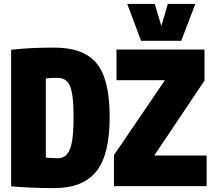

<svg xmlns="http://www.w3.org/2000/svg" viewBox="-20 -954 1096 984"><path d="M258 10Q193 10 139 7.5Q85 5 37 1V-699Q93 -705 144 -707.5Q195 -710 256 -710Q361 -710 424 -673Q487 -636 514.5 -557Q542 -478 542 -352Q542 -161 473.5 -75.5Q405 10 258 10ZM277 -143Q304 -143 322 -162Q340 -181 348.5 -226Q357 -271 357 -349Q357 -432 349 -476.5Q341 -521 322.5 -538Q304 -555 275 -555Q239 -555 215 -552V-146Q231 -145 244.5 -144Q258 -143 277 -143ZM564 0V-159L824 -541V-543H577V-700H1028V-541L772 -159V-157H1039V0ZM981 -934 909 -745H703L632 -934H773L807 -821L840 -934Z"/></svg>

Font: Georama SemiCondensed ExtraBold
Style: Regular
Weight: 800
Width: 4
Designer: Jean-Baptiste Levee
Foundry: Production Type
Version: Version 1.000